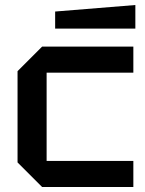

<svg xmlns="http://www.w3.org/2000/svg" viewBox="-20 -746 580 766"><path d="M50 -98V-462L148 -560H512V-456H166V-104H512V0H148ZM200 -632V-700L520 -726V-632Z"/></svg>

Font: Tektur Medium
Style: Regular
Weight: 500
Designer: Adam Jagosz
Foundry: Adam Jagosz
Version: Version 1.005;gftools[0.9.30]